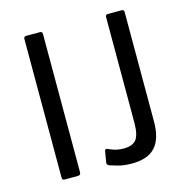

<svg xmlns="http://www.w3.org/2000/svg" viewBox="-110 -845 927 958"><g transform="rotate(-15 353.5 -366.0)"><path d="M181 -742Q193 -742 193 -729V-17Q193 -7 189 -3.5Q185 0 175 0H112Q103 0 100 -3Q97 -6 97 -14V-728Q97 -742 109 -742ZM615 -163Q615 -76 576.5 -33Q538 10 455 10Q410 10 378.5 0Q347 -10 343 -11Q329 -16 332 -30L341 -84Q343 -96 353 -93Q358 -91 371 -85.5Q384 -80 400 -76.5Q416 -73 435 -73Q481 -73 500 -97.5Q519 -122 519 -185V-729Q519 -742 531 -742H604Q615 -742 615 -729Z"/></g></svg>

Font: Libre Franklin
Style: Regular
Weight: 400
Designer: Pablo Impallari, Rodrigo Fuenzalida
Foundry: Impallari Type
Version: Version 1.001; ttfautohint (v1.4.1)